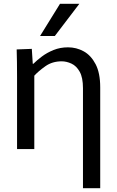

<svg xmlns="http://www.w3.org/2000/svg" viewBox="-20 -778 612 1002"><path d="M69 -376Q69 -418 68.5 -453Q68 -488 67 -520L146 -523L151 -445H154Q172 -463 198.5 -483Q225 -503 259.5 -517Q294 -531 335 -531Q379 -531 417 -510Q455 -489 479 -443Q503 -397 503 -322V204H413V-318Q413 -373 396 -403.5Q379 -434 353 -446Q327 -458 302 -458Q253 -458 217 -432.5Q181 -407 159 -383V0H69ZM189 -590 293 -758H394L266 -590Z"/></svg>

Font: Murecho
Style: Regular
Weight: 400
Designer: Neil Summerour
Foundry: Positype
Version: Version 1.010; ttfautohint (v1.8.3)